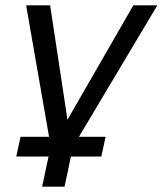

<svg xmlns="http://www.w3.org/2000/svg" viewBox="-20 -550 610 720"><path d="M41 37 57 -37H164L78 -530H168L233 -101L480 -530H570L276 -37H376L360 37H246L222 150H138L162 37Z"/></svg>

Font: Geist Regular
Style: Italic
Weight: 400
Italic angle: -12°
Designer: Basement.studio, Andrés Briganti, Mateo Zaragoza
Foundry: Basement.studio, Vercel, Andrés Briganti, Guido Ferreyra, Mateo Zaragoza
Version: Version 1.500; ttfautohint (v1.8.4.7-5d5b)